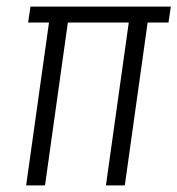

<svg xmlns="http://www.w3.org/2000/svg" viewBox="-20 -560 536 580"><path d="M185 -492 116 0H59L128 -492ZM496 -540 489 -492H65L72 -540ZM426 -492 357 0H300L369 -492Z"/></svg>

Font: Pathway Extreme Condensed Thin
Style: Italic
Weight: 250
Width: 3
Italic angle: -8°
Version: Version 1.001;gftools[0.9.26]